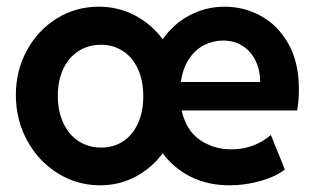

<svg xmlns="http://www.w3.org/2000/svg" viewBox="-20 -551 951 579"><path d="M27.8 -264.6Q27.8 -337.9 61 -398.9Q94.2 -460 151.4 -495.4Q208.5 -530.8 277.8 -530.8Q336.9 -530.8 386.7 -504.6Q436.5 -478.5 470.7 -432.6Q503.4 -479.5 552.2 -505.1Q601.1 -530.8 657.7 -530.8Q715.8 -530.8 766.8 -502.9Q817.9 -475.1 849.6 -419.2Q881.3 -363.3 881.3 -282.7Q881.3 -244.6 876 -217.8H527.8Q541 -158.2 582.5 -129.4Q624 -100.6 677.7 -100.6Q745.6 -100.6 796.9 -144L838.9 -40Q812.5 -18.6 766.1 -5.4Q719.7 7.8 672.4 7.8Q607.4 7.8 555.9 -17.6Q504.4 -43 470.7 -88.9Q437.5 -43.9 388.7 -18.1Q339.8 7.8 281.7 7.8Q212.4 7.8 154.1 -28.6Q95.7 -64.9 61.8 -127.4Q27.8 -189.9 27.8 -264.6ZM412.1 -260.7Q412.1 -307.6 396 -342.8Q379.9 -377.9 350.8 -397Q321.8 -416 284.7 -416Q246.6 -416 216.8 -397Q187 -377.9 170.7 -343Q154.3 -308.1 154.3 -262.2Q154.3 -216.3 170.7 -180.7Q187 -145 216.8 -125.5Q246.6 -106 284.7 -106Q322.8 -106 351.6 -125Q380.4 -144 396.2 -179.2Q412.1 -214.4 412.1 -260.7ZM764.6 -303.7Q764.6 -338.9 751 -367.4Q737.3 -396 711.9 -412.4Q686.5 -428.7 652.8 -428.7Q622.6 -428.7 595.7 -415Q568.8 -401.4 550 -373.3Q531.2 -345.2 525.4 -303.7Z"/></svg>

Font: Reddit Sans
Style: Bold
Weight: 700
Designer: Stephen Hutchings
Foundry: Reddit
Version: Version 1.013